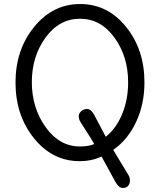

<svg xmlns="http://www.w3.org/2000/svg" viewBox="-20 -785 794 953"><path d="M616 -376Q616 -505 548 -598.5Q480 -692 377 -692Q274 -692 206 -598.5Q138 -505 138 -377.5Q138 -250 206.5 -154Q275 -58 377 -58Q420 -58 448 -70Q428 -104 406.5 -137Q385 -170 378 -182Q371 -194 371 -208Q371 -222 383 -233Q395 -244 413 -244Q431 -244 447 -216L505 -106Q558 -149 587 -220.5Q616 -292 616 -376ZM697 -376Q697 -269 656 -180.5Q615 -92 542 -41Q612 74 618.5 85.5Q625 97 625 111.5Q625 126 616.5 137Q608 148 589 148Q570 148 553 118Q547 108 523.5 64Q500 20 484 -8Q434 15 376 15Q240 15 148.5 -99Q57 -213 57 -375.5Q57 -538 149.5 -651.5Q242 -765 378 -765Q514 -765 605.5 -652Q697 -539 697 -376Z"/></svg>

Font: Delius
Style: Regular
Weight: 400
Designer: Natalia Raices
Foundry: Natalia Raices
Version: Version 1.001